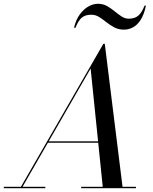

<svg xmlns="http://www.w3.org/2000/svg" viewBox="-65 -997 810 1017"><path d="M41.5 0 482.5 -765H490L585 0H480L415 -634L50 0ZM-45 0V-7.5H175V0ZM365 0V-7.5H655V0ZM187 -241V-248.5H515V-241ZM592 -840Q562.5 -840 540.2 -852Q518 -864 498.5 -879.5Q479 -895 460 -907Q441 -919 418 -919Q387 -919 368.2 -903.5Q349.5 -888 335 -850H327Q337 -892.5 357.8 -920.8Q378.5 -949 403.8 -963Q429 -977 453.5 -977Q480.5 -977 501.8 -965Q523 -953 541.8 -937.5Q560.5 -922 578.8 -910Q597 -898 617 -898Q648.5 -898 667.2 -913.8Q686 -929.5 700.5 -967H708Q698 -919.5 680 -891.8Q662 -864 639.2 -852Q616.5 -840 592 -840Z"/></svg>

Font: Bodoni Moda 28pt
Style: Italic
Weight: 400
Italic angle: -13°
Designer: Owen Earl
Foundry: indestructible type
Version: Version 2.004